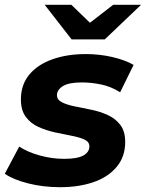

<svg xmlns="http://www.w3.org/2000/svg" viewBox="-35 -771 607 799"><path d="M215 8Q144 8 81.5 -8Q19 -24 -15 -48L45 -161Q80 -138 130.5 -124Q181 -110 232 -110Q287 -110 312 -124Q337 -138 337 -162Q337 -181 316 -190.5Q295 -200 263 -206Q231 -212 194.5 -220Q158 -228 125.5 -242.5Q93 -257 72.5 -284.5Q52 -312 52 -357Q52 -418 86.5 -460Q121 -502 182.5 -524Q244 -546 322 -546Q378 -546 431 -534Q484 -522 521 -501L465 -387Q427 -411 385.5 -419.5Q344 -428 306 -428Q251 -428 226.5 -412.5Q202 -397 202 -375Q202 -356 222.5 -345.5Q243 -335 275 -328.5Q307 -322 344 -314.5Q381 -307 413 -292.5Q445 -278 465.5 -251.5Q486 -225 486 -180Q486 -119 450.5 -76.5Q415 -34 354 -13Q293 8 215 8ZM263 -607 151 -751H262L385 -632H282L436 -751H552L401 -607Z"/></svg>

Font: Montserrat Thin
Style: Bold Italic
Weight: 700
Italic angle: -11.3°
Version: Version 9.000